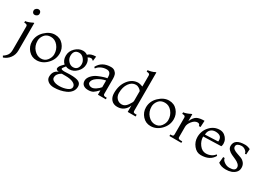

<svg xmlns="http://www.w3.org/2000/svg" viewBox="-6 -1763 4168 3013"><g transform="rotate(30 2078.5 -257.0)"><path d="M119.5 -696Q142 -696 154.5 -681Q167 -666 167 -642.5Q167 -619 148 -603.5Q129 -588 106.5 -588Q84 -588 71.5 -603Q59 -618 59 -640.5Q59 -663 78 -679.5Q97 -696 119.5 -696ZM11 240 -5 214Q39 187 62 152Q85 117 85 60V-366Q85 -385 72.5 -393.5Q60 -402 27 -402V-430Q47 -430 87.5 -444.5Q128 -459 149 -472L167 -476V22Q167 100 123.5 158.5Q80 217 11 240Z M486 14Q398 14 339 -52Q280 -118 280 -206Q280 -318 364.5 -399Q449 -480 543 -480Q637 -480 694.5 -413.5Q752 -347 752 -260Q752 -151 671.5 -68.5Q591 14 486 14ZM684 -206Q684 -291 631.5 -354.5Q579 -418 504 -418Q429 -418 389.5 -367.5Q350 -317 350 -260Q350 -167 406.5 -105.5Q463 -44 533.5 -44Q604 -44 644 -97Q684 -150 684 -206Z M959 -52 1059 -56Q1173 -56 1217 -31.5Q1261 -7 1261 47Q1261 101 1230 141Q1199 181 1149 204Q1050 248 937 248Q871 248 830 216.5Q789 185 789 138Q789 28 883 -4Q860 -4 845.5 -14Q831 -24 831 -36.5Q831 -49 835 -61Q839 -73 848 -85.5Q857 -98 863.5 -105.5Q870 -113 885 -128L905 -148Q851 -196 851 -278.5Q851 -361 913 -421.5Q975 -482 1049 -482Q1095 -482 1131 -456Q1173 -504 1271 -504L1261 -418Q1255 -427 1240 -435.5Q1225 -444 1217 -444Q1190 -444 1161 -426Q1199 -382 1199 -320Q1199 -242 1139 -181Q1079 -120 1003 -120Q964 -120 939 -134Q897 -84 897 -72Q897 -52 959 -52ZM1009 -2H939Q908 17 898 27Q888 37 881 46Q874 55 869 64Q859 85 859 111Q859 137 883 156Q924 186 997.5 186Q1071 186 1134 161Q1197 136 1197 92Q1197 48 1146 23Q1095 -2 1009 -2ZM915 -313.5Q915 -260 952.5 -219Q990 -178 1037 -178Q1084 -178 1109.5 -207.5Q1135 -237 1135 -286.5Q1135 -336 1098.5 -380Q1062 -424 1013 -424Q964 -424 939.5 -395.5Q915 -367 915 -313.5Z M1738 0H1594V-80Q1544 -26 1511 -6Q1478 14 1421.5 14Q1365 14 1333.5 -12.5Q1302 -39 1302 -87Q1302 -135 1343.5 -180.5Q1385 -226 1440.5 -249.5Q1496 -273 1538 -285.5Q1580 -298 1594 -298V-320Q1594 -414 1516 -414Q1462 -414 1415.5 -391Q1369 -368 1346 -332L1326 -350Q1393 -480 1558 -480Q1600 -480 1627.5 -457.5Q1655 -435 1664.5 -405Q1674 -375 1674 -338V-68Q1674 -55 1676 -48Q1678 -41 1688.5 -34.5Q1699 -28 1720 -28H1738ZM1594 -136V-258Q1516 -243 1449 -198Q1382 -153 1382 -100Q1382 -79 1402.5 -63.5Q1423 -48 1453.5 -48Q1484 -48 1526 -75.5Q1568 -103 1594 -136Z M2278 0H2134V-116Q2113 -59 2066 -22.5Q2019 14 1949.5 14Q1880 14 1840 -31Q1800 -76 1800 -152Q1800 -293 1873.5 -386.5Q1947 -480 2054 -480Q2078 -480 2134 -460V-660Q2134 -679 2121 -687.5Q2108 -696 2076 -696V-724Q2097 -724 2138 -735Q2179 -746 2196 -758L2214 -762V-68Q2214 -49 2221.5 -40.5Q2229 -32 2258 -32H2278ZM2134 -198V-376Q2130 -382 2122 -392Q2114 -402 2088.5 -418Q2063 -434 2036 -434Q1963 -434 1914.5 -365Q1866 -296 1866 -190Q1866 -131 1901.5 -92.5Q1937 -54 1992.5 -54Q2048 -54 2091 -114.5Q2134 -175 2134 -198Z M2552 14Q2464 14 2405 -52Q2346 -118 2346 -206Q2346 -318 2430.5 -399Q2515 -480 2609 -480Q2703 -480 2760.5 -413.5Q2818 -347 2818 -260Q2818 -151 2737.5 -68.5Q2657 14 2552 14ZM2750 -206Q2750 -291 2697.5 -354.5Q2645 -418 2570 -418Q2495 -418 2455.5 -367.5Q2416 -317 2416 -260Q2416 -167 2472.5 -105.5Q2529 -44 2599.5 -44Q2670 -44 2710 -97Q2750 -150 2750 -206Z M3106 0H2890V-28H2906Q2933 -28 2940.5 -37Q2948 -46 2948 -66V-366Q2948 -385 2935.5 -393.5Q2923 -402 2890 -402V-430Q2910 -430 2950.5 -444.5Q2991 -459 3012 -472L3030 -476V-352Q3066 -431 3112 -456.5Q3158 -482 3248 -482L3242 -366H3212Q3212 -380 3201.5 -393Q3191 -406 3168 -406Q3118 -406 3074 -352Q3030 -298 3030 -248V-72Q3030 -56 3031.5 -49Q3033 -42 3043 -35Q3053 -28 3074 -28H3106Z M3676 -122 3694 -104Q3630 14 3464 14Q3387 14 3332.5 -54Q3278 -122 3278 -206Q3278 -319 3351.5 -399.5Q3425 -480 3530 -480Q3580 -480 3618 -451Q3686 -398 3686 -314Q3686 -302 3681.5 -285Q3677 -268 3674 -268L3352 -258Q3352 -180 3401 -114Q3450 -48 3520 -48Q3570 -48 3612.5 -68.5Q3655 -89 3676 -122ZM3362 -298 3596 -308Q3598 -308 3598 -326Q3598 -378 3567.5 -400Q3537 -422 3483.5 -422Q3430 -422 3396 -389Q3362 -356 3362 -298Z M3776 -28 3786 -136 3814 -134Q3814 -100 3858 -69Q3902 -38 3953 -38Q4058 -38 4058 -102Q4058 -134 4031 -159Q4004 -184 3966 -200.5Q3928 -217 3890 -234.5Q3852 -252 3825 -280.5Q3798 -309 3798 -346Q3798 -476 3990 -476Q4033 -476 4084 -452L4078 -352H4054Q4054 -380 4021.5 -406Q3989 -432 3951 -432Q3913 -432 3886.5 -417Q3860 -402 3860 -372.5Q3860 -343 3887 -324Q3914 -305 3952 -293Q3990 -281 4028 -266Q4066 -251 4093 -217Q4120 -183 4120 -132Q4120 -81 4087 -47Q4028 14 3916 14Q3829 14 3776 -28Z"/></g></svg>

Font: Montaga
Style: Regular
Weight: 400
Designer: Alejandra Rodriguez
Foundry: Alejandra Rodriguez
Version: Version 1.001